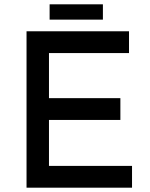

<svg xmlns="http://www.w3.org/2000/svg" viewBox="-20 -870 695 890"><path d="M210 -850V-779H457V-850ZM103 -725V0H592V-101H207V-314H538V-415H207V-624H578V-725Z"/></svg>

Font: Reem Kufi
Style: Regular
Weight: 400
Designer: Khaled Hosny
Version: Version 0.007